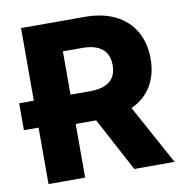

<svg xmlns="http://www.w3.org/2000/svg" viewBox="-80 -782 820 857"><g transform="rotate(-10 330.5 -353.5)"><path d="M71.3 -255.9H4.9V-377.9H71.3V-707H360.4Q439.5 -707 497.3 -678.7Q555.2 -650.4 586.2 -597.4Q617.2 -544.4 617.2 -472.7Q617.2 -400.4 585.7 -348.6Q554.2 -296.9 495.1 -270L642.6 0H460L330.1 -243.2H237.3V0H71.3ZM325.2 -376Q445.3 -376 445.3 -472.7Q445.3 -522 414.8 -547.1Q384.3 -572.3 325.2 -572.3H237.3V-376Z"/></g></svg>

Font: Pretendard ExtraBold
Style: Regular
Weight: 800
Designer: Base glyphs from Inter by Rasmus Andersson; Hangeul glyphs from Noto Sans CJK(Source Han Sans) by Jang Soo-young and Kan
Foundry: Kil Hyung-jin
Version: Version 1.309